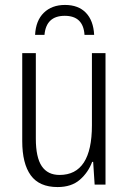

<svg xmlns="http://www.w3.org/2000/svg" viewBox="-20 -747 521 777"><path d="M407 -532V0H363L357 -92H353Q337 -49 303 -19.5Q269 10 213 10Q139 10 104.5 -37.5Q70 -85 70 -176V-532H125V-186Q125 -110 149 -74.5Q173 -39 221 -39Q352 -39 352 -240V-532ZM243 -727Q297 -727 327.5 -695.5Q358 -664 361 -606H322Q317 -683 242 -683Q167 -683 160 -606H122Q125 -664 157.5 -695.5Q190 -727 243 -727Z"/></svg>

Font: Noto Sans Condensed Light
Style: Regular
Weight: 300
Width: 3
Designer: Monotype Design Team
Foundry: Monotype Imaging Inc.
Version: Version 2.013; ttfautohint (v1.8.4.7-5d5b)